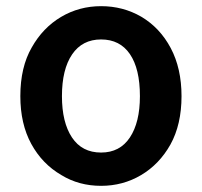

<svg xmlns="http://www.w3.org/2000/svg" viewBox="-20 -589 655 623"><path d="M179 -21Q117 -57 81.5 -122Q46 -187 46 -277Q46 -371 83 -435Q119 -499 178 -534Q237 -569 308 -569Q379 -569 438 -535Q499 -499 534 -433Q569 -367 569 -277Q569 -185 533 -120Q497 -56 438 -21Q379 14 308 14Q236 14 179 -21ZM434 -277Q434 -366 401.5 -413.5Q369 -461 308 -461Q247 -461 214 -412.5Q181 -364 181 -277Q181 -192 213.5 -143Q246 -94 308 -94Q369 -94 401.5 -143Q434 -192 434 -277Z"/></svg>

Font: Merged Yaku Han JP SemiBold
Style: Regular
Weight: 600
Designer: Ryoko NISHIZUKA 西塚涼子 (kana, bopomofo & ideographs); Paul D. Hunt (Latin, Greek & Cyrillic); Sandoll Communications 산돌커뮤니
Foundry: Adobe
Version: Version 2.004